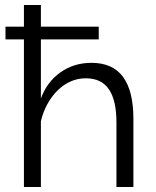

<svg xmlns="http://www.w3.org/2000/svg" viewBox="-20 -750 625 770"><path d="M447 -259Q447 -347 417 -391.5Q387 -436 324 -436Q292 -436 263.5 -423.5Q235 -411 211.5 -388Q188 -365 170.5 -333.5Q153 -302 144 -264V0H76V-592H2V-643H76V-730H144V-643H376V-592H144V-355Q168 -421 222 -459.5Q276 -498 347 -498Q432 -498 473.5 -441.5Q515 -385 515 -273V0H447Z"/></svg>

Font: IngvarSans
Style: Regular
Weight: 400
Version: Version 1.000